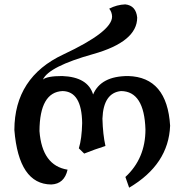

<svg xmlns="http://www.w3.org/2000/svg" viewBox="-20 -830 845 874"><path d="M567.9 24.4 550.8 -24.4Q642.1 -108.4 642.1 -240.7Q636.7 -414.6 530.8 -415.5Q450.7 -407.2 446.3 -290Q448.2 -217.8 460 -165.5Q410.6 -149.9 363.3 -130.9L338.9 -154.8Q352.5 -198.7 354 -270Q352.1 -414.1 264.6 -415.5Q160.6 -410.6 159.7 -233.4Q171.4 -76.2 287.6 -57.6Q272.9 7.3 213.4 9.8Q65.4 8.8 45.4 -238.3Q45.9 -478 268.1 -582Q490.2 -686 490.2 -754.4Q489.7 -774.9 477.1 -790.5Q511.7 -808.6 550.3 -810.1Q599.1 -804.7 604.5 -750Q604.5 -640.1 403.6 -583.7Q202.6 -527.3 175.3 -467.8Q194.3 -483.9 263.2 -483.9Q379.9 -479.5 403.8 -399.9Q439 -483.9 563.5 -483.9Q740.7 -479 754.4 -257.8Q747.6 -81.5 567.9 24.4Z"/></svg>

Font: Kelvinch
Style: Bold
Weight: 700
Designer: Paul James Miller
Foundry: High-Logic / Made with FontCreator
Version: Version 3.501;March 28, 2021;FontCreator 13.0.0.2683 64-bit